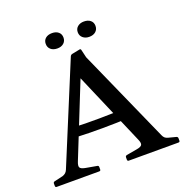

<svg xmlns="http://www.w3.org/2000/svg" viewBox="-155 -1047 1149 1189"><g transform="rotate(-20 419.5 -452.5)"><path d="M17 0Q8 0 8 -10V-25Q8 -35 18 -37L74 -50Q86 -54 94 -61Q102 -68 107 -80L376 -730Q380 -739 390 -741L440 -751Q449 -754 451 -743L463 -692L736 -79Q741 -67 749 -60Q757 -53 770 -50L820 -37Q829 -34 829 -25V-9Q829 0 819 0H492Q483 0 483 -10V-25Q483 -34 493 -37L562 -49Q592 -54 597.5 -66Q603 -78 591 -104L358 -646L428 -687L195 -105Q183 -76 190 -65Q197 -54 225 -49L298 -36Q307 -35 307 -25V-9Q307 0 297 0ZM228 -311Q319 -307 410.5 -308Q502 -309 592 -313V-249Q502 -245 410.5 -244.5Q319 -244 228 -248ZM315 -804Q288 -804 272 -818Q256 -832 256 -855Q256 -878 272 -891.5Q288 -905 315 -905Q341 -905 357 -891.5Q373 -878 373 -855Q373 -832 357 -818Q341 -804 315 -804ZM525 -804Q500 -804 483.5 -818Q467 -832 467 -855Q467 -878 483.5 -891.5Q500 -905 525 -905Q552 -905 568 -891.5Q584 -878 584 -855Q584 -832 568 -818Q552 -804 525 -804Z"/></g></svg>

Font: Hahmlet Medium
Style: Regular
Weight: 500
Version: Version 1.002